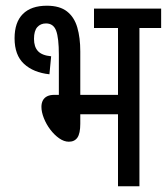

<svg xmlns="http://www.w3.org/2000/svg" viewBox="-20 -652 584 672"><path d="M144 -632Q189 -632 214.5 -612Q240 -592 250.5 -556Q261 -520 261 -472V-320H393V-554H309V-622H544V-554H468V0H393V-252H261V-219Q261 -185 251 -170.5Q241 -156 221 -156Q204 -156 187 -168Q170 -180 156 -198.5Q142 -217 133.5 -238.5Q125 -260 125 -278Q125 -291 130 -300.5Q135 -310 145 -315Q155 -320 170 -320H186V-460Q186 -519 176.5 -544.5Q167 -570 141 -570Q122 -570 110.5 -557Q99 -544 99 -516Q99 -488 113 -473Q127 -458 159 -455L153 -392Q97 -398 64 -428.5Q31 -459 31 -518Q31 -574 60 -603Q89 -632 144 -632Z"/></svg>

Font: Noto Sans Devanagari ExtraCondensed
Style: Regular
Weight: 400
Width: 2
Designer: Jelle Bosma - Monotype Design Team
Foundry: Monotype Imaging Inc.
Version: Version 2.006